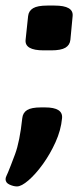

<svg xmlns="http://www.w3.org/2000/svg" viewBox="-69 -545 281 690"><path d="M-8 125Q-20 125 -34.5 118.5Q-49 112 -49 99Q-49 94 -46 87.5Q-43 81 -40 74Q-32 55 -15 9.5Q2 -36 11 -120Q13 -140 28.5 -149.5Q44 -159 78 -159H93Q158 -159 154 -120Q150 -77 130.5 -34Q111 9 85 45Q59 81 33.5 103Q8 125 -8 125ZM88 -364Q19 -364 23 -402L32 -487Q34 -506 50 -515.5Q66 -525 101 -525H127Q196 -525 192 -487L184 -402Q182 -383 166 -373.5Q150 -364 115 -364Z"/></svg>

Font: Asap Condensed Condensed ExtraBold
Style: Italic
Weight: 800
Width: 3
Italic angle: -6°
Designer: Pablo Cosgaya
Foundry: Omnibus-Type
Version: Version 3.001; ttfautohint (v1.8.4.7-5d5b)